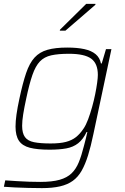

<svg xmlns="http://www.w3.org/2000/svg" viewBox="-28 -763 644 989"><path d="M188 206Q155 206 118 205Q81 204 48 202.5Q15 201 -8 199L-1 166Q28 168 59.5 170Q91 172 122 173Q153 174 179 174Q241 174 279.5 163Q318 152 341 129.5Q364 107 378 72.5Q392 38 404 -10Q409 -27 414 -48.5Q419 -70 422 -83H418Q400 -45 374.5 -25Q349 -5 313 1.5Q277 8 227 8Q164 8 125.5 -2Q87 -12 69.5 -38Q52 -64 52 -111Q52 -138 57 -173.5Q62 -209 72 -255Q89 -335 106.5 -386.5Q124 -438 150 -466.5Q176 -495 216.5 -506.5Q257 -518 318 -518Q370 -518 406.5 -510Q443 -502 464.5 -484Q486 -466 492 -436H496L518 -510H546L453 -72Q440 -9 425.5 37.5Q411 84 392.5 116.5Q374 149 347 168.5Q320 188 281 197Q242 206 188 206ZM233 -24Q281 -24 311.5 -32Q342 -40 363 -56.5Q384 -73 402 -100Q415 -119 426 -148.5Q437 -178 446.5 -212Q456 -246 462.5 -278.5Q469 -311 472.5 -337Q476 -363 476 -377Q476 -436 441.5 -461Q407 -486 327 -486Q272 -486 236 -478Q200 -470 177.5 -446.5Q155 -423 139 -377Q123 -331 107 -255Q97 -209 91.5 -174.5Q86 -140 86 -115Q86 -77 100.5 -57Q115 -37 147.5 -30.5Q180 -24 233 -24ZM280 -605 281 -610 416 -743H464L463 -738L309 -605Z"/></svg>

Font: Saira Thin
Style: Italic
Weight: 100
Italic angle: -12°
Designer: Hector Gatti with collaboration of the Omnibus-Type team
Foundry: Omnibus-Type
Version: Version 1.101